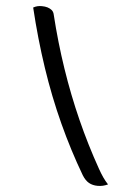

<svg xmlns="http://www.w3.org/2000/svg" viewBox="-60 -807 719 990"><g transform="rotate(5 300.0 -312.0)"><path d="M72 -750Q83 -756 93 -758.5Q103 -761 116 -761Q133 -761 146 -757Q159 -753 168.5 -745Q178 -737 181 -722Q215 -583 260 -450.5Q305 -318 360.5 -193.5Q416 -69 482 48Q496 73 508.5 91Q521 109 536 125Q523 131 510.5 134Q498 137 483 137Q457 137 437.5 126Q418 115 402 89Q330 -33 269 -166.5Q208 -300 159 -446Q110 -592 72 -750Z"/></g></svg>

Font: Recursive Casual
Style: Regular
Weight: 400
Version: Version 1.047